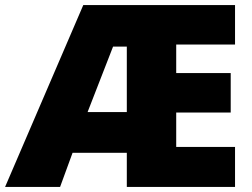

<svg xmlns="http://www.w3.org/2000/svg" viewBox="-25 -734 991 754"><path d="M898 0V-157H667V-292H881V-447H667V-559H898V-714H302L-5 0H211L260 -134H473V0ZM319 -294 419 -551H473V-294Z"/></svg>

Font: Noto Sans Bengali Black
Style: Regular
Weight: 900
Designer: Jelle Bosma - Monotype Design Team
Foundry: Monotype Imaging Inc.
Version: Version 2.003